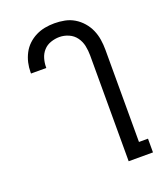

<svg xmlns="http://www.w3.org/2000/svg" viewBox="-138 -832 775 920"><g transform="rotate(-20 250.0 -371.5)"><path d="M358 0V-540Q358 -564 353 -588.5Q348 -613 333.5 -633Q319 -653 296 -663Q273 -673 249 -673Q227 -673 205 -665.5Q183 -658 168 -641.5Q153 -625 146.5 -603Q140 -581 140 -559V-555H62V-561Q62 -586 67.5 -610Q73 -634 84.5 -656Q96 -678 114 -695Q132 -712 154 -723Q176 -734 200 -738.5Q224 -743 249 -743Q275 -743 301 -738Q327 -733 349.5 -719.5Q372 -706 389.5 -686Q407 -666 417.5 -642Q428 -618 432 -592Q436 -566 436 -540V-70H482V0Z"/></g></svg>

Font: Iosevka Fixed
Style: Regular
Weight: 400
Monospace: yes
Designer: Belleve Invis
Foundry: Belleve Invis
Version: Version 33.2.4